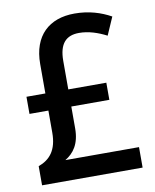

<svg xmlns="http://www.w3.org/2000/svg" viewBox="-82 -787 688 850"><g transform="rotate(-10 262.0 -362.0)"><path d="M311 -724C197 -724 123 -658 123 -530V-398H38V-321H123V-222C123 -143 90 -105 38 -86V0H490V-92H159C197 -115 226 -152 226 -223V-321H397V-398H226V-526C226 -604 258 -636 316 -636C359 -636 400 -622 439 -602L474 -682C429 -707 375 -724 311 -724Z"/></g></svg>

Font: Noto Sans Myanmar SemiCondensed Medium
Style: Regular
Weight: 500
Width: 4
Designer: Monotype Design Team
Foundry: Monotype Imaging Inc.
Version: Version 2.107